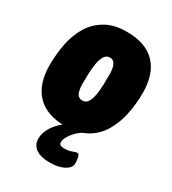

<svg xmlns="http://www.w3.org/2000/svg" viewBox="-178 -627 825 919"><g transform="rotate(30 235.0 -167.5)"><path d="M219 8Q116 8 62.5 -48Q9 -104 9 -209Q9 -272 21 -330Q33 -388 61 -433Q89 -478 135.5 -504.5Q182 -531 251 -531Q355 -531 408.5 -475.5Q462 -420 462 -315Q462 -252 449.5 -194Q437 -136 409.5 -90.5Q382 -45 335 -18.5Q288 8 219 8ZM229 -139Q248 -139 258.5 -155.5Q269 -172 273.5 -198Q278 -224 279 -254.5Q280 -285 280 -312Q280 -384 242 -384Q223 -384 212 -366.5Q201 -349 196.5 -322Q192 -295 191 -265.5Q190 -236 190 -212Q190 -173 199.5 -156Q209 -139 229 -139ZM241 196Q192 196 165 177Q138 158 138 123Q138 98 151.5 71Q165 44 190.5 20Q216 -4 251 -17L315 -10Q284 6 262 35Q240 64 240 83Q240 95 247.5 99Q255 103 268 103Q292 103 310 96Q328 89 335 89Q344 89 347.5 106.5Q351 124 351 138Q351 163 320.5 179.5Q290 196 241 196Z"/></g></svg>

Font: Asap Condensed Condensed Black
Style: Italic
Weight: 900
Width: 3
Italic angle: -6°
Designer: Pablo Cosgaya
Foundry: Omnibus-Type
Version: Version 3.001; ttfautohint (v1.8.4.7-5d5b)